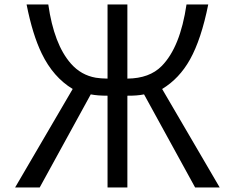

<svg xmlns="http://www.w3.org/2000/svg" viewBox="-20 -805 1040 850"><path d="M46.9 24.9 301.8 -411.1Q215.3 -463.4 164.6 -568.4Q124 -651.9 97.7 -785.2H193.8Q218.8 -608.9 293.9 -523.4Q338.9 -472.2 404.3 -460.9Q424.8 -457.5 456.1 -457V-785.2H543.9V-457Q642.1 -458 695.8 -512.7Q777.8 -595.7 805.7 -785.2H901.9Q871.1 -631.3 821.3 -542Q773.9 -457 697.8 -411.1L952.6 24.9H843.8L617.7 -387.2Q587.9 -380.9 543.9 -381.3V24.9H456.1V-381.3Q411.1 -381.3 381.8 -387.2L155.8 24.9Z"/></svg>

Font: FORM UDPGothic
Style: Regular
Weight: 400
Foundry: Pronama LLC
Version: Version 1.05101